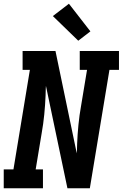

<svg xmlns="http://www.w3.org/2000/svg" viewBox="-24 -1008 657 1028"><path d="M-4 0V-101H48L136 -634H97V-735H273L387 -187Q387 -191 387.5 -194.5Q388 -198 388 -202L389 -239Q391 -289 396 -340Q401 -391 410 -441L442 -634H403V-735H613V-634H562L457 0H337L222 -548Q222 -544 221.5 -540.5Q221 -537 221 -533L220 -496Q218 -446 213 -395Q208 -344 199 -294L167 -101H206V0ZM395 -790 259 -922 345 -988 460 -840Z"/></svg>

Font: Iosevka Slab Extended
Style: Bold Italic
Weight: 700
Width: 7
Italic angle: -9°
Monospace: yes
Designer: Belleve Invis
Foundry: Belleve Invis
Version: Version 11.1.0; ttfautohint (v1.8.3)